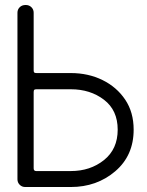

<svg xmlns="http://www.w3.org/2000/svg" viewBox="-20 -750 588 770"><path d="M264 0H81Q68 0 59 -9Q50 -18 50 -31V-699Q50 -712 59 -721Q68 -730 83 -730Q97 -730 106 -721Q115 -712 115 -699V-468Q115 -461 117.5 -459Q120 -457 127 -457H264Q334 -457 391 -429Q448 -401 482 -350.5Q516 -300 516 -230Q516 -126 442 -63Q368 0 264 0ZM264 -64Q342 -64 397 -108Q452 -152 452 -230Q452 -308 397 -350Q342 -392 264 -392H126Q119 -392 117 -389.5Q115 -387 115 -380V-75Q115 -64 125 -64Z"/></svg>

Font: Gardens CM
Style: Regular
Weight: 400
Designer: Created by: Aleksander Shevchuk, 2010. Modifed by: Daren Olsen, 2020.
Foundry: High-Logic / FontCreator v.13.0.0 build 2663 (64-bit)
Version: Version 3.003 Ukrainian, initial release